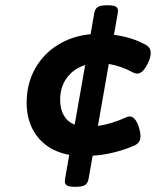

<svg xmlns="http://www.w3.org/2000/svg" viewBox="-20 -661 640 742"><path d="M562.5 -455.6Q562.5 -438.5 550.3 -414.1Q531.7 -376.5 509.3 -376.5Q502 -376.5 493.2 -381.3Q448.2 -406.2 400.4 -413.6L358.4 -174.3Q412.1 -182.1 467.3 -207.5Q474.1 -210.9 481 -210.9Q503.4 -210.9 517.1 -168.5Q522.9 -148.9 522.9 -135.3Q522.9 -121.6 517.1 -112.8Q511.2 -104 499.5 -98.6Q420.9 -64.9 337.9 -59.1L322.3 30.3Q319.3 47.4 308.6 54.2Q297.9 61 271 61Q248.5 61 239.5 56.2Q230.5 51.3 230.5 39.6Q230.5 37.1 231.4 30.3L247.6 -62.5Q195.3 -72.3 158.4 -99.9Q121.6 -127.4 102.3 -169.4Q83 -211.4 83 -263.7Q83 -335.9 114.5 -393.6Q146 -451.2 202.1 -486.6Q258.3 -522 330.1 -528.8L344.2 -609.9Q347.2 -627 357.7 -633.8Q368.2 -640.6 395 -640.6Q418 -640.6 427 -635.7Q436 -630.9 436 -619.1Q436 -616.7 435.1 -609.9L420.4 -526.4Q491.7 -517.1 544.9 -486.8Q562.5 -477.1 562.5 -455.6ZM268.6 -179.2 309.1 -409.7Q265.1 -396 238.8 -360.8Q212.4 -325.7 212.4 -274.9Q212.4 -239.3 226.8 -214.6Q241.2 -189.9 268.6 -179.2Z"/></svg>

Font: Courier Prime Sans
Style: Bold Italic
Weight: 700
Italic angle: -10°
Designer: Alan Dague-Greene
Foundry: Quote-Unquote Apps
Version: Version 3.020